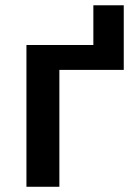

<svg xmlns="http://www.w3.org/2000/svg" viewBox="-20 -714 523 734"><path d="M336.9 -693.8V-542H81.1V0H207V-446.8H453.1V-693.8Z"/></svg>

Font: Noto Reveo Sans
Style: Regular
Weight: 600
Designer: Monotype Design Team
Foundry: Monotype Imaging Inc.
Version: Version 2.007